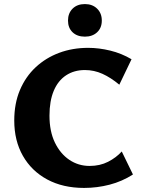

<svg xmlns="http://www.w3.org/2000/svg" viewBox="-20 -908 696 943"><path d="M393 15Q289 15 212 -26.5Q135 -68 92.5 -142.5Q50 -217 50 -316Q50 -400 78 -466Q106 -532 155.5 -578Q205 -624 270.5 -648.5Q336 -673 413 -673Q466 -673 521.5 -659.5Q577 -646 626 -617L566 -492Q524 -527 483 -545.5Q442 -564 397 -564Q344 -564 304.5 -538Q265 -512 244 -462Q223 -412 223 -340Q223 -263 249.5 -208Q276 -153 320.5 -123Q365 -93 420 -93Q471 -93 511 -113.5Q551 -134 578 -164L633 -51Q580 -17 518.5 -1Q457 15 393 15ZM397 -728Q359 -728 336.5 -749.5Q314 -771 314 -807Q314 -843 336.5 -865.5Q359 -888 397 -888Q434 -888 457 -865.5Q480 -843 480 -807Q480 -771 457 -749.5Q434 -728 397 -728Z"/></svg>

Font: Ysabeau Infant ExtraBold
Style: Regular
Weight: 800
Designer: Christian Thalmann (Catharsis Fonts)
Version: Version 2.001;gftools[0.9.30]; featfreeze: ss01,ss02,lnum